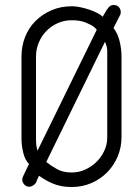

<svg xmlns="http://www.w3.org/2000/svg" viewBox="-20 -748 553 768"><path d="M66 -522Q66 -564 80.5 -600.5Q95 -637 122 -664Q149 -691 186 -707Q223 -723 268 -723Q283 -723 302 -719Q321 -715 338.5 -709Q356 -703 370 -695.5Q384 -688 391 -681Q393 -686 399.5 -696Q406 -706 408 -711V-709Q418 -728 434 -728Q448 -728 455.5 -719.5Q463 -711 463 -699Q463 -692 460 -686V-687L434 -636Q451 -614 458.5 -583Q466 -552 466 -521V-199Q466 -158 450.5 -121.5Q435 -85 408 -58Q381 -31 345 -15.5Q309 0 268 0Q250 0 235 -2Q220 -4 204.5 -9Q189 -14 172.5 -22.5Q156 -31 136 -45Q134 -42 130 -32.5Q126 -23 124 -17Q119 -10 111.5 -5.5Q104 -1 98 -1Q85 -1 77 -10Q69 -19 69 -30Q69 -37 73 -44L96 -92Q80 -108 73 -137Q66 -166 66 -192ZM267 -58Q295 -58 320.5 -69.5Q346 -81 365.5 -100Q385 -119 397 -144.5Q409 -170 409 -198V-547Q408 -558 405.5 -566Q403 -574 400 -581L165 -100Q184 -85 208 -71.5Q232 -58 267 -58ZM322 -658Q310 -663 296 -665Q282 -667 267 -667Q237 -667 211 -655.5Q185 -644 165.5 -624Q146 -604 135 -577.5Q124 -551 124 -522V-192Q124 -172 126.5 -159.5Q129 -147 130 -145L367 -629Q361 -637 351.5 -643.5Q342 -650 322 -658Z"/></svg>

Font: VDS
Style: Thin
Weight: 100
Width: 0
Designer: artmaker
Foundry: artmaker
Version: Version 1.000 2012 initial release